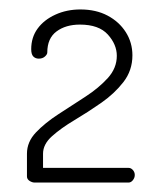

<svg xmlns="http://www.w3.org/2000/svg" viewBox="-20 -751 339 406"><path d="M53 -365Q48 -365 42.5 -368.5Q37 -372 37 -378V-426Q37 -451 56 -471Q75 -491 103.5 -509.5Q132 -528 160.5 -546.5Q189 -565 208 -586Q227 -607 227 -633Q227 -657 208 -678Q189 -699 149 -699Q119 -699 99.5 -684.5Q80 -670 80 -640Q80 -636 75 -631.5Q70 -627 62 -627Q55 -627 50.5 -631.5Q46 -636 46 -647Q46 -672 59.5 -690.5Q73 -709 97 -720Q121 -731 150 -731Q183 -731 207.5 -718Q232 -705 246 -683Q260 -661 260 -634Q260 -602 241 -577.5Q222 -553 194 -533.5Q166 -514 137.5 -497Q109 -480 90 -463Q71 -446 71 -426V-396H252Q257 -396 261 -391.5Q265 -387 265 -381Q265 -375 261 -370Q257 -365 252 -365Z"/></svg>

Font: Dosis ExtraLight ExtraLight
Style: Regular
Weight: 250
Version: Version 3.001; ttfautohint (v1.8.2)